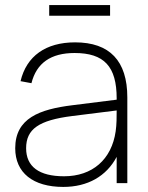

<svg xmlns="http://www.w3.org/2000/svg" viewBox="-20 -722 582 757"><path d="M174 -660H414V-702H174ZM276 -555C160.5 -555 84.5 -501 61 -402L104 -394C124 -473.5 180.5 -513 274 -513C390.5 -513 440 -460 440 -334V-329L264.5 -307C136 -291 40 -256 40 -137.5C40 -41 110 15 229.5 15C325.5 15 399.5 -27 440 -103.5V0H482V-338C482 -482 412.5 -555 276 -555ZM440 -286.5C440 -262.5 440 -230.5 436 -204C420 -93 344 -27 232.5 -27C134 -27 83 -65 83 -137.5C83 -213 133 -248 264.5 -264.5Z"/></svg>

Font: Vela Sans ExtLt
Style: Regular
Weight: 200
Designer: Principal design: Mikhail Sharanda - project Manrope.
Design modification: Ravid Balaliev
Foundry: Mikhail Sharanda
Version: Version 1.001